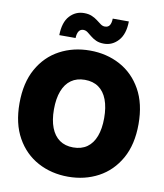

<svg xmlns="http://www.w3.org/2000/svg" viewBox="-101 -1030 960 1123"><g transform="rotate(10 379.5 -468.5)"><path d="M379.4 10.7Q280.3 10.7 200 -32.5Q119.6 -75.7 72.8 -159.2Q25.9 -242.7 25.9 -363.3Q25.9 -484.9 72.8 -568.6Q119.6 -652.3 200 -695.3Q280.3 -738.3 379.4 -738.3Q478.5 -738.3 558.6 -695.3Q638.7 -652.3 685.8 -568.6Q732.9 -484.9 732.9 -363.3Q732.9 -242.2 685.8 -158.7Q638.7 -75.2 558.6 -32.2Q478.5 10.7 379.4 10.7ZM379.4 -163.1Q428.2 -163.1 461.4 -186.5Q494.6 -210 511.7 -254.9Q528.8 -299.8 528.8 -363.3Q528.8 -427.2 511.7 -472.4Q494.6 -517.6 461.4 -541Q428.2 -564.5 379.4 -564.5Q331.5 -564.5 298.3 -541Q265.1 -517.6 247.8 -472.4Q230.5 -427.2 230.5 -363.3Q230.5 -299.8 247.8 -254.9Q265.1 -210 298.3 -186.5Q331.5 -163.1 379.4 -163.1ZM451.7 -792Q423.8 -792 404.5 -800.8Q385.3 -809.6 371.3 -821.3Q357.4 -833 345.5 -841.8Q333.5 -850.6 319.8 -850.6Q302.7 -850.6 293.2 -836.7Q283.7 -822.8 282.7 -795.9H186Q187.5 -873 222.2 -910.6Q256.8 -948.2 307.1 -948.2Q334.5 -948.2 354 -939.7Q373.5 -931.2 387.9 -919.9Q402.3 -908.7 414.3 -900.1Q426.3 -891.6 439 -891.6Q459.5 -891.6 468 -905.8Q476.6 -919.9 477.1 -945.3H572.8Q571.8 -870.1 536.6 -831.1Q501.5 -792 451.7 -792Z"/></g></svg>

Font: Inter 24pt Black
Style: Regular
Weight: 900
Designer: Rasmus Andersson
Foundry: rsms
Version: Version 4.001;git-66647c0bb